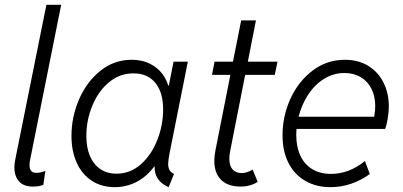

<svg xmlns="http://www.w3.org/2000/svg" viewBox="-20 -772 1678 800"><path d="M40 -74.2Q40 -91.3 43.5 -106.9L173.3 -752H234.9L105 -103.5Q103 -93.8 103 -84Q103 -51.8 130.9 -51.8Q140.1 -51.8 151.1 -54.2Q162.1 -56.6 168.9 -60.1L160.6 -1.5Q141.6 5.4 117.2 5.4Q78.1 5.4 59.1 -16.4Q40 -38.1 40 -74.2Z M277.8 -205.1Q277.8 -285.6 309.8 -358.9Q341.8 -432.1 398.9 -477.5Q456.1 -522.9 528.3 -522.9Q585 -522.9 625.5 -493.9Q666 -464.8 680.7 -416H683.6L703.1 -515.1H762.7L686 -130.9Q680.7 -102.1 680.7 -89.4Q680.7 -73.7 686.3 -63.5Q691.9 -53.2 705.1 -47.4L682.6 7.8Q653.3 -4.4 638.2 -26.6Q623 -48.8 624.5 -78.1H622.6Q590.3 -35.2 548.3 -13.7Q506.3 7.8 458 7.8Q403.3 7.8 362.5 -18.8Q321.8 -45.4 299.8 -93.8Q277.8 -142.1 277.8 -205.1ZM659.7 -315.4Q659.7 -387.2 627.2 -426.8Q594.7 -466.3 536.6 -466.3Q478.5 -466.3 433.8 -429Q389.2 -391.6 364.5 -331.3Q339.8 -271 339.8 -205.6Q339.8 -157.7 354.7 -122.3Q369.6 -86.9 397.9 -67.6Q426.3 -48.3 465.3 -48.3Q522.9 -48.3 567.1 -87.6Q611.3 -127 635.5 -189Q659.7 -251 659.7 -315.4Z M873 -101.6Q873 -121.6 877.4 -144L939.9 -460H863.3L874 -515.1H950.7L984.9 -687H1046.4L1012.7 -515.1H1136.2L1125 -460H1001.5L939 -142.1Q935.5 -125.5 935.5 -109.9Q935.5 -81.5 949 -66.2Q962.4 -50.8 988.3 -50.8Q999 -50.8 1011.2 -55.2Q1023.4 -59.6 1032.7 -65.4L1053.7 -14.2Q1039.6 -4.9 1021.2 0.2Q1002.9 5.4 982.9 5.4Q929.2 5.4 901.1 -22.9Q873 -51.3 873 -101.6Z M1157.2 -208Q1157.2 -288.6 1190.4 -361.1Q1223.6 -433.6 1283 -478.3Q1342.3 -522.9 1417 -522.9Q1473.6 -522.9 1515.1 -497.1Q1556.6 -471.2 1578.4 -427Q1600.1 -382.8 1600.1 -329.1Q1600.1 -305.7 1595.5 -278.1Q1590.8 -250.5 1585 -234.9H1215.3Q1214.4 -218.3 1214.4 -209.5Q1214.4 -160.6 1231.2 -124Q1248 -87.4 1280.8 -67.4Q1313.5 -47.4 1359.4 -47.4Q1434.6 -47.4 1500.5 -101.1L1521 -46.9Q1486.8 -22 1445.1 -7.1Q1403.3 7.8 1356.9 7.8Q1296.9 7.8 1251.7 -18.6Q1206.5 -44.9 1181.9 -93.5Q1157.2 -142.1 1157.2 -208ZM1539.1 -285.6Q1543.5 -309.1 1543.5 -330.1Q1543.5 -370.6 1527.8 -401.9Q1512.2 -433.1 1483.2 -450.4Q1454.1 -467.8 1415 -467.8Q1368.7 -467.8 1329.6 -443.1Q1290.5 -418.5 1263.7 -377.2Q1236.8 -335.9 1224.1 -285.6Z"/></svg>

Font: Reddit Sans Fudge Light Italic
Style: Regular
Weight: 300
Italic angle: -11.25°
Designer: Stephen Hutchings
Version: Version 1.013